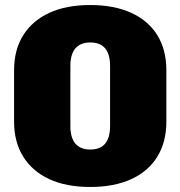

<svg xmlns="http://www.w3.org/2000/svg" viewBox="-20 -732 718 764"><path d="M339 12Q244 12 176.5 -19Q109 -50 72.5 -108.5Q36 -167 36 -248V-452Q36 -534 72.5 -592Q109 -650 176.5 -681Q244 -712 339 -712Q434 -712 502 -681Q570 -650 606 -592Q642 -534 642 -452V-248Q642 -167 606 -108.5Q570 -50 502 -19Q434 12 339 12ZM339 -137Q379 -137 398.5 -160.5Q418 -184 418 -231V-469Q418 -516 398.5 -539.5Q379 -563 339 -563Q300 -563 280 -539.5Q260 -516 260 -469V-231Q260 -184 280 -160.5Q300 -137 339 -137Z"/></svg>

Font: Pathway Extreme Condensed Black
Style: Regular
Weight: 900
Width: 3
Version: Version 1.001;gftools[0.9.26]